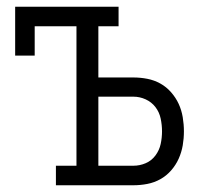

<svg xmlns="http://www.w3.org/2000/svg" viewBox="-20 -550 640 570"><path d="M146 0V-58H207V-472H83V-385H25V-530H332V-472H272V-320H376Q397 -320 417.5 -316Q438 -312 456 -302Q474 -292 488 -276Q502 -260 510.5 -241.5Q519 -223 522.5 -202Q526 -181 526 -160Q526 -139 522.5 -118.5Q519 -98 510.5 -79Q502 -60 488 -44Q474 -28 456 -18Q438 -8 417.5 -4Q397 0 376 0ZM376 -58Q395 -58 412.5 -65.5Q430 -73 441.5 -88.5Q453 -104 457 -122.5Q461 -141 461 -160Q461 -179 457 -198Q453 -217 441.5 -232Q430 -247 412.5 -255Q395 -263 376 -263H272V-58Z"/></svg>

Font: Iosevka Slab Light Extended
Style: Regular
Weight: 300
Width: 7
Monospace: yes
Designer: Belleve Invis
Foundry: Belleve Invis
Version: Version 11.1.0; ttfautohint (v1.8.3)